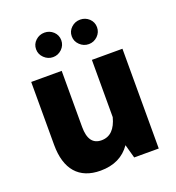

<svg xmlns="http://www.w3.org/2000/svg" viewBox="-137 -868 901 983"><g transform="rotate(-20 313.5 -376.5)"><path d="M145.5 -691.9C145.5 -673.3 152.3 -657.7 166 -644.5C179.7 -631.3 195.8 -624.5 214.4 -624.5C232.9 -624.5 249 -631.3 262.7 -644.5C275.9 -657.7 282.7 -673.3 282.7 -691.9C282.7 -710.4 275.9 -726.1 262.7 -738.8C249 -751.5 232.9 -757.8 214.4 -757.8C195.8 -757.8 179.7 -751.5 166 -738.8C152.3 -726.1 145.5 -710.4 145.5 -691.9ZM339.8 -691.9C339.8 -673.3 346.7 -657.7 360.4 -644.5C374 -631.3 390.1 -624.5 409.2 -624.5C427.7 -624.5 443.8 -631.3 457.5 -644.5C470.7 -657.7 477.5 -673.3 477.5 -691.9C477.5 -710.4 470.7 -726.1 457.5 -738.8C443.8 -751.5 427.7 -757.8 409.2 -757.8C390.1 -757.8 374 -751.5 360.4 -738.8C346.7 -726.1 339.8 -710.4 339.8 -691.9ZM64.9 -200.7C64.9 -67.4 127.4 4.9 244.1 4.9C316.9 4.9 371.1 -21.5 407.7 -74.2L428.2 0H562V-543.5H395.5V-231.4C379.9 -172.4 350.1 -139.6 301.8 -139.6C254.4 -139.6 231 -172.4 231 -237.8V-543.5H64.9Z"/></g></svg>

Font: Estedad ExtraBold
Style: Regular
Weight: 800
Designer: Amin Abedi
Version: Version 7.3